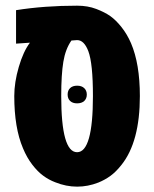

<svg xmlns="http://www.w3.org/2000/svg" viewBox="-20 -660 553 689"><path d="M256.8 -639.6Q294.9 -639.6 325.4 -627.9Q356 -616.2 376 -602.1Q396 -587.9 416 -562.7Q436 -537.6 450.2 -504.9Q481.9 -430.7 481.9 -315.4Q481.9 -150.9 416 -68.4Q396 -43 376 -28.6Q356 -14.2 333 -4.9Q295.4 9.8 256.8 9.8Q217.3 9.8 178.2 -5.9Q155.3 -14.6 135.3 -29.3Q115.2 -43.9 95.7 -69.3Q76.2 -94.7 62.5 -127.9Q31.2 -201.2 31.2 -315.4Q31.2 -364.3 47.4 -419.7Q63.5 -475.1 87.4 -506.8L37.6 -503.4V-623.5Q139.2 -639.6 256.8 -639.6ZM199.7 -315.4Q199.7 -113.8 256.6 -113.8Q313.5 -113.8 313.5 -315.4Q313.5 -432.6 296.9 -476.6Q281.7 -516.1 256.8 -516.1L236.3 -514.6Q214.8 -483.9 207.3 -438.2Q199.7 -392.6 199.7 -315.4ZM231.7 -344Q240.7 -352.5 256.8 -352.5Q272.9 -352.5 282.2 -343.8Q291.5 -335 291.5 -320.6Q291.5 -306.2 282.2 -297.6Q272.9 -289.1 256.8 -289.1Q240.7 -289.1 231.7 -297.6Q222.7 -306.2 222.7 -320.8Q222.7 -335.4 231.7 -344Z"/></svg>

Font: Open Sans Hebrew Condensed Extra Bold
Style: Regular
Weight: 800
Width: 3
Foundry: Ascender Corporation, Yanek Iontef
Version: Version 2.001;PS 002.001;hotconv 1.0.70;makeotf.lib2.5.58329